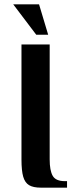

<svg xmlns="http://www.w3.org/2000/svg" viewBox="-20 -865 344 885"><path d="M79 -130V-660H209V-130Q209 -79 223 -54.5Q237 -30 279 -30H289V0H169Q133 0 114 -11.5Q95 -23 87 -50.5Q79 -78 79 -130ZM147 -705 41 -845H160L202 -705Z"/></svg>

Font: Philosopher
Style: Bold
Weight: 700
Designer: Jovanny Lemonad
Foundry: Jovanny Lemonad
Version: Version 2.000